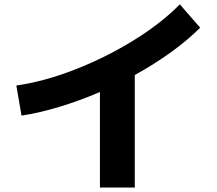

<svg xmlns="http://www.w3.org/2000/svg" viewBox="-20 -791 978 866"><path d="M791 -771.5 882.8 -666Q826.7 -609.9 751.2 -555.4Q675.8 -501 587.9 -452.6V54.7H430.7V-376Q339.8 -336.9 249.5 -309.6Q159.2 -282.2 77.1 -269.5L53.7 -405.3Q178.2 -422.9 317.9 -477.3Q457.5 -531.7 582.8 -609.1Q708 -686.5 791 -771.5Z"/></svg>

Font: Pretendard JP ExtraBold
Style: Regular
Weight: 800
Designer: Base glyphs from Inter by Rasmus Andersson; Hangeul glyphs from Noto Sans CJK(Source Han Sans) by Jang Soo-young and Kan
Foundry: Kil Hyung-jin
Version: Version 1.309